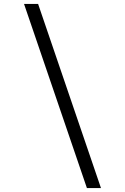

<svg xmlns="http://www.w3.org/2000/svg" viewBox="-20 -865 640 983"><path d="M497 98H425L103 -845H175Z"/></svg>

Font: Spline Sans Mono Light
Style: Regular
Weight: 300
Monospace: yes
Version: Version 1.004